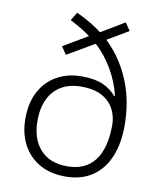

<svg xmlns="http://www.w3.org/2000/svg" viewBox="-86 -829 751 906"><g transform="rotate(10 290.0 -375.5)"><path d="M210 -761Q245 -745 275.5 -727Q306 -709 332 -689L444 -756L469 -719L368 -659Q442 -588 482.5 -490.5Q523 -393 523 -274Q523 -188 496 -124Q469 -60 416.5 -25Q364 10 288 10Q217 10 165 -19.5Q113 -49 84.5 -102.5Q56 -156 56 -228Q56 -303 85 -357Q114 -411 165.5 -440Q217 -469 285 -469Q347 -469 386.5 -451.5Q426 -434 451 -403L454 -404Q439 -469 404.5 -528.5Q370 -588 322 -632L192 -556L167 -593L284 -662Q263 -678 237.5 -693Q212 -708 186 -721ZM291 -421Q236 -421 196.5 -398.5Q157 -376 135.5 -332.5Q114 -289 114 -227Q114 -140 159.5 -89.5Q205 -39 289 -39Q376 -39 420.5 -97.5Q465 -156 465 -268Q465 -295 456 -322Q447 -349 427 -371.5Q407 -394 374 -407.5Q341 -421 291 -421Z"/></g></svg>

Font: Noto Sans Symbols Light
Style: Regular
Weight: 300
Version: Version 2.002